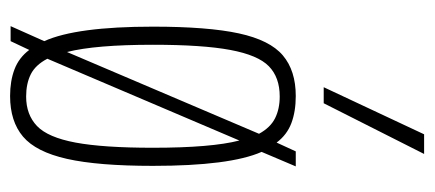

<svg xmlns="http://www.w3.org/2000/svg" viewBox="-254 -576 840 371"><g transform="rotate(90 165.5 -390.0)"><path d="M30 9 59 -56Q31 -118 31 -266Q31 -372 44 -432Q57 -492 86.5 -517Q116 -542 165 -542Q195 -542 217.5 -533.5Q240 -525 255 -505L272 -542H301L273 -476Q300 -415 300 -266Q300 -160 286.5 -100Q273 -40 243.5 -15Q214 10 165 10Q136 10 113.5 1.5Q91 -7 76 -27L59 9ZM66 -266Q66 -155 80 -100L238 -471Q226 -493 208 -502Q190 -511 166 -511Q129 -511 107.5 -490Q86 -469 76 -415.5Q66 -362 66 -266ZM166 -21Q201 -21 223 -42Q245 -63 255 -116.5Q265 -170 265 -266Q265 -379 251 -433L93 -62Q105 -39 123 -30Q141 -21 166 -21ZM148 -596 239 -790H277L179 -596Z"/></g></svg>

Font: Georama Condensed ExtraLight
Style: Regular
Weight: 200
Width: 3
Designer: Jean-Baptiste Levee
Foundry: Production Type
Version: Version 1.000